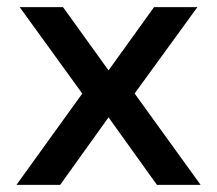

<svg xmlns="http://www.w3.org/2000/svg" viewBox="-20 -516 606 536"><path d="M26 0 230 -283 232 -224 35 -496H156L287 -314H279L410 -496H531L334 -225L337 -281L540 0H418L279 -194H287L148 0Z"/></svg>

Font: Nunito Sans 8pt SemiBold
Style: Regular
Weight: 600
Version: Version 3.101;gftools[0.9.27]